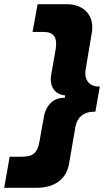

<svg xmlns="http://www.w3.org/2000/svg" viewBox="-69 -736 508 914"><path d="M248 -716H110L86 -584H138C187 -584 205 -558 196 -501L175 -382C165 -327 190 -286 241 -282L239 -270C188 -273 150 -237 140 -180L119 -63C109 -6 87 10 34 10H-23L-49 158H104C187 158 247 121 260 42L290 -132C298 -179 332 -204 375 -204H385L406 -324H401C354 -324 330 -359 339 -407L368 -579C382 -659 334 -716 248 -716Z"/></svg>

Font: Fixel Display ExtraBold
Style: Italic
Weight: 800
Italic angle: -10°
Designer: AlfaBravo + MacPaw
Foundry: Kyrylo Tkachov, Marchela Mozhyna, Serhii Makarenko, Maria Weinstein, Zakhar Kryvoshyya
Version: Version 1.210;Glyphs 3.2 (3217)